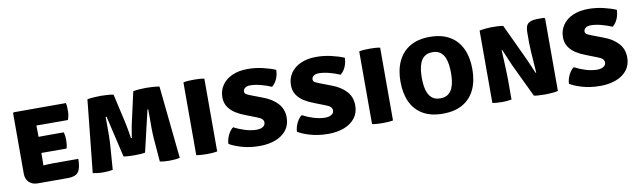

<svg xmlns="http://www.w3.org/2000/svg" viewBox="-38 -991 4753 1431"><g transform="rotate(-10 2338.5 -275.5)"><path d="M72 -545.5 77.5 -551H227V-425Q227 -409 227.5 -398Q228 -387 228 -371.5V-184Q228 -165.5 227.5 -153.5Q227 -141.5 227 -123.5V2H163.5Q121 2 96.5 -22.2Q72 -46.5 72 -87.5ZM418.5 -339Q423.5 -325.5 425.2 -308.2Q427 -291 427 -279Q427 -265 425.2 -247.8Q423.5 -230.5 418.5 -216.5H290.5Q279 -216.5 256.5 -216.5Q234 -216.5 210.8 -216.8Q187.5 -217 173 -217.5V-337Q187.5 -337.5 210.8 -338Q234 -338.5 256.5 -338.8Q279 -339 290.5 -339ZM473 -551Q476.5 -534 477 -518.5Q477.5 -503 477.5 -489Q477.5 -475.5 474.8 -458.5Q472 -441.5 465.5 -424H290.5Q279 -424 256.5 -424.2Q234 -424.5 210.8 -425Q187.5 -425.5 173 -426V-551ZM491.5 -125.5Q491.5 -54 469.2 -26Q447 2 394 2H175V-119.5Q204 -120.5 222.2 -122Q240.5 -123.5 256.8 -124.5Q273 -125.5 296 -125.5Z M635.5 -551Q659.5 -555.5 688 -557.2Q716.5 -559 736 -559Q754.5 -559 784 -557.2Q813.5 -555.5 833.5 -551L882.5 -334Q885.5 -321 889.2 -301.8Q893 -282.5 897 -259Q901 -235.5 905 -210H911.5Q915.5 -235.5 919.2 -258.8Q923 -282 926.8 -301.2Q930.5 -320.5 934 -334L982.5 -551Q1006 -555.5 1034 -557.2Q1062 -559 1080.5 -559Q1100 -559 1129 -557.2Q1158 -555.5 1181 -551L1237.5 -2Q1205 6 1159 6Q1141.5 6 1121.8 4.5Q1102 3 1086.5 0L1072 -177Q1069.5 -211 1069 -251.5Q1068.5 -292 1069 -330.8Q1069.5 -369.5 1069 -398H1063L989.5 -84.5Q972.5 -81.5 948 -80.2Q923.5 -79 907.5 -79Q891 -79 866.8 -80.2Q842.5 -81.5 826.5 -84.5L753.5 -398H746.5Q746.5 -369 746.8 -330.5Q747 -292 746.5 -251.5Q746 -211 743 -176L730 0Q714 3 695.2 4.5Q676.5 6 659 6Q636.5 6 615.5 3.8Q594.5 1.5 579 -2Z M1362 -551Q1381 -555 1405 -556Q1429 -557 1443 -557Q1458 -557 1479.2 -556Q1500.5 -555 1520.5 -551V0Q1500.5 3.5 1479.2 4.8Q1458 6 1443 6Q1429 6 1405 4.8Q1381 3.5 1362 0Z M1612.5 -41.5Q1612.5 -60.5 1620 -83.8Q1627.5 -107 1640.5 -127Q1653.5 -147 1669 -157Q1706 -137 1751.5 -122.8Q1797 -108.5 1840.5 -108.5Q1859.5 -108.5 1874 -113.8Q1888.5 -119 1896.8 -128.8Q1905 -138.5 1905 -152.5Q1905 -166 1894.5 -177.2Q1884 -188.5 1858 -198L1775 -230.5Q1736.5 -244.5 1703 -265.5Q1669.5 -286.5 1649 -317Q1628.5 -347.5 1628.5 -390Q1628.5 -442 1655.8 -481.8Q1683 -521.5 1732.8 -543.8Q1782.5 -566 1850 -566Q1907.5 -566 1964.2 -552.8Q2021 -539.5 2059.5 -522.5Q2059.5 -488.5 2045.5 -455.5Q2031.5 -422.5 2007 -403.5Q1970 -420 1926.5 -431.2Q1883 -442.5 1848 -442.5Q1822 -442.5 1808.2 -431.5Q1794.5 -420.5 1794.5 -405Q1794.5 -390.5 1808 -383Q1821.5 -375.5 1841.5 -368L1924 -336.5Q1993 -311.5 2033.8 -267.8Q2074.5 -224 2074.5 -160Q2074.5 -103.5 2044.2 -64.5Q2014 -25.5 1961.8 -5.5Q1909.5 14.5 1844 15Q1766 15 1705.2 -3Q1644.5 -21 1612.5 -41.5Z M2131.5 -41.5Q2131.5 -60.5 2139 -83.8Q2146.5 -107 2159.5 -127Q2172.5 -147 2188 -157Q2225 -137 2270.5 -122.8Q2316 -108.5 2359.5 -108.5Q2378.5 -108.5 2393 -113.8Q2407.5 -119 2415.8 -128.8Q2424 -138.5 2424 -152.5Q2424 -166 2413.5 -177.2Q2403 -188.5 2377 -198L2294 -230.5Q2255.5 -244.5 2222 -265.5Q2188.5 -286.5 2168 -317Q2147.5 -347.5 2147.5 -390Q2147.5 -442 2174.8 -481.8Q2202 -521.5 2251.8 -543.8Q2301.5 -566 2369 -566Q2426.5 -566 2483.2 -552.8Q2540 -539.5 2578.5 -522.5Q2578.5 -488.5 2564.5 -455.5Q2550.5 -422.5 2526 -403.5Q2489 -420 2445.5 -431.2Q2402 -442.5 2367 -442.5Q2341 -442.5 2327.2 -431.5Q2313.5 -420.5 2313.5 -405Q2313.5 -390.5 2327 -383Q2340.5 -375.5 2360.5 -368L2443 -336.5Q2512 -311.5 2552.8 -267.8Q2593.5 -224 2593.5 -160Q2593.5 -103.5 2563.2 -64.5Q2533 -25.5 2480.8 -5.5Q2428.5 14.5 2363 15Q2285 15 2224.2 -3Q2163.5 -21 2131.5 -41.5Z M2692.5 -551Q2711.5 -555 2735.5 -556Q2759.5 -557 2773.5 -557Q2788.5 -557 2809.8 -556Q2831 -555 2851 -551V0Q2831 3.5 2809.8 4.8Q2788.5 6 2773.5 6Q2759.5 6 2735.5 4.8Q2711.5 3.5 2692.5 0Z M3117.5 -274.5Q3117.5 -246 3121.2 -215.8Q3125 -185.5 3136.2 -159.5Q3147.5 -133.5 3169.5 -117.2Q3191.5 -101 3228 -101Q3264.5 -101 3286.5 -117.2Q3308.5 -133.5 3319.8 -159.5Q3331 -185.5 3334.8 -215.8Q3338.5 -246 3338.5 -274.5Q3338.5 -303.5 3334.8 -334.2Q3331 -365 3319.8 -391.2Q3308.5 -417.5 3286.5 -433.8Q3264.5 -450 3228 -450Q3191.5 -450 3169.5 -433.8Q3147.5 -417.5 3136.2 -391.2Q3125 -365 3121.2 -334.2Q3117.5 -303.5 3117.5 -274.5ZM2956 -274.5Q2956 -364 2986.8 -429.2Q3017.5 -494.5 3078 -530.2Q3138.5 -566 3227.5 -566Q3317.5 -566 3378 -530.5Q3438.5 -495 3469.2 -429.8Q3500 -364.5 3500 -274.5Q3500 -184.5 3469.2 -119.8Q3438.5 -55 3377.8 -20Q3317 15 3227.5 15Q3137.5 15 3077 -20.2Q3016.5 -55.5 2986.2 -120.5Q2956 -185.5 2956 -274.5Z M3603 -547.5Q3621.5 -552 3649 -554.5Q3676.5 -557 3691.5 -557Q3707 -557 3735.5 -556.2Q3764 -555.5 3782.5 -551L3746.5 -378.5L3739.5 -375.5Q3741.5 -336 3743.5 -290.2Q3745.5 -244.5 3746.8 -206.8Q3748 -169 3748 -152V0Q3728.5 3.5 3710.5 4.8Q3692.5 6 3677 6Q3663 6 3642.2 4.8Q3621.5 3.5 3603 0ZM3797 -251.5Q3793.5 -259.5 3786 -276.8Q3778.5 -294 3770 -314.2Q3761.5 -334.5 3754 -352.2Q3746.5 -370 3742.5 -378.5L3700 -425L3782.5 -551L3900 -300.5Q3903.5 -293.5 3911.8 -275Q3920 -256.5 3929.5 -234.5Q3939 -212.5 3947.5 -193Q3956 -173.5 3960 -164L4010 -112L3917 0ZM4099.5 -551V-3Q4080 1.5 4052.5 3.8Q4025 6 4010.5 6Q4000.5 6 3983 5.5Q3965.5 5 3947.2 4Q3929 3 3917 0L3957 -164L3964 -166Q3962 -199 3958.8 -243Q3955.5 -287 3953 -328Q3950.5 -369 3950.5 -393.5V-471.5Q3950.5 -524.5 3973.5 -541.2Q3996.5 -558 4042 -558H4093.5Z M4190 -41.5Q4190 -60.5 4197.5 -83.8Q4205 -107 4218 -127Q4231 -147 4246.5 -157Q4283.5 -137 4329 -122.8Q4374.5 -108.5 4418 -108.5Q4437 -108.5 4451.5 -113.8Q4466 -119 4474.2 -128.8Q4482.5 -138.5 4482.5 -152.5Q4482.5 -166 4472 -177.2Q4461.5 -188.5 4435.5 -198L4352.5 -230.5Q4314 -244.5 4280.5 -265.5Q4247 -286.5 4226.5 -317Q4206 -347.5 4206 -390Q4206 -442 4233.2 -481.8Q4260.5 -521.5 4310.2 -543.8Q4360 -566 4427.5 -566Q4485 -566 4541.8 -552.8Q4598.5 -539.5 4637 -522.5Q4637 -488.5 4623 -455.5Q4609 -422.5 4584.5 -403.5Q4547.5 -420 4504 -431.2Q4460.5 -442.5 4425.5 -442.5Q4399.5 -442.5 4385.8 -431.5Q4372 -420.5 4372 -405Q4372 -390.5 4385.5 -383Q4399 -375.5 4419 -368L4501.5 -336.5Q4570.5 -311.5 4611.2 -267.8Q4652 -224 4652 -160Q4652 -103.5 4621.8 -64.5Q4591.5 -25.5 4539.2 -5.5Q4487 14.5 4421.5 15Q4343.5 15 4282.8 -3Q4222 -21 4190 -41.5Z"/></g></svg>

Font: Signika SC
Style: Regular
Weight: 300
Designer: Anna Giedryś
Foundry: Anna Giedryś
Version: Version 2.000